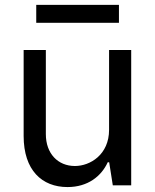

<svg xmlns="http://www.w3.org/2000/svg" viewBox="-20 -747 625 774"><path d="M419.7 -223.7C419.7 -123.9 343.8 -77.8 282 -77.8C213.4 -77.8 164.8 -127.8 164.8 -206.3V-545.5H75.3V-198.9C75.3 -60.7 149.1 7.1 252.1 7.1C334.5 7.1 388.8 -36.9 414.4 -93H420.1L434.7 0H508.9V-545.5H419.7ZM126.1 -655.2H459.5V-727.3H126.1Z"/></svg>

Font: GiG Sans Text
Style: Regular
Weight: 400
Designer: Andreas Faust
Version: Version 1.100;FEAKit 1.0